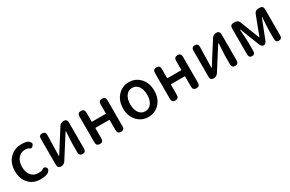

<svg xmlns="http://www.w3.org/2000/svg" viewBox="124 -1657 4168 2763"><g transform="rotate(-30 2208.5 -275.5)"><path d="M311 13Q196 13 124 -62Q48 -141 48 -274Q48 -407 130 -488Q206 -564 320 -564Q409 -564 438 -538Q483 -499 452 -464Q421 -429 398.5 -449Q376 -469 326 -469Q256 -469 211.5 -415.5Q167 -362 167 -275Q167 -188 210 -134.5Q253 -81 322 -81Q383 -81 392 -88Q437 -127 466 -93Q495 -60 451 -20Q413 13 311 13Z M657 0Q604 0 604 -60V-490Q604 -550 659 -549Q715 -549 713 -488L705 -150Q705 -145 707 -145Q709 -145 717 -157L940 -508Q966 -550 1015 -550Q1072 -550 1072 -490V-60Q1072 0 1017 0Q961 0 961 -60V-174Q961 -205 963 -236L972 -401Q972 -406 969.5 -406Q967 -406 959 -394L735 -42Q709 0 660 0Z M1304 0Q1246 0 1246 -60V-490Q1246 -550 1304 -550Q1361 -550 1361 -490V-340Q1361 -335 1366 -335H1592Q1597 -335 1597 -340V-490Q1597 -550 1655 -550Q1712 -550 1712 -490V-60Q1712 0 1655 0Q1597 0 1597 -60V-229Q1597 -234 1592 -234H1366Q1361 -234 1361 -229V-60Q1361 0 1304 0Z M1926 -62Q1847 -143 1847 -275Q1847 -407 1926 -488Q1999 -564 2106 -564Q2213 -564 2287 -488Q2365 -407 2365 -275Q2365 -143 2287 -62Q2213 13 2106 13Q1999 13 1926 -62ZM2004 -134Q2042 -81 2106.5 -81Q2171 -81 2209 -134Q2247 -187 2247 -275Q2247 -363 2209 -416Q2171 -469 2106.5 -469Q2042 -469 2004 -416Q1966 -363 1966 -275Q1966 -187 2004 -134Z M2558 0Q2500 0 2500 -60V-490Q2500 -550 2558 -550Q2615 -550 2615 -490V-340Q2615 -335 2620 -335H2846Q2851 -335 2851 -340V-490Q2851 -550 2909 -550Q2966 -550 2966 -490V-60Q2966 0 2909 0Q2851 0 2851 -60V-229Q2851 -234 2846 -234H2620Q2615 -234 2615 -229V-60Q2615 0 2558 0Z M3193 0Q3140 0 3140 -60V-490Q3140 -550 3195 -549Q3251 -549 3249 -488L3241 -150Q3241 -145 3243 -145Q3245 -145 3253 -157L3476 -508Q3502 -550 3551 -550Q3608 -550 3608 -490V-60Q3608 0 3553 0Q3497 0 3497 -60V-174Q3497 -205 3499 -236L3508 -401Q3508 -406 3505.5 -406Q3503 -406 3495 -394L3271 -42Q3245 0 3196 0Z M3833 0Q3782 0 3782 -60V-490Q3782 -550 3842 -550H3860Q3913 -550 3932 -501L4051 -194Q4055 -184 4057.5 -184Q4060 -184 4064 -194L4180 -500Q4199 -550 4252 -550H4271Q4331 -550 4331 -490V-60Q4331 0 4279 0Q4227 0 4227 -60V-183Q4227 -214 4229 -245L4239 -414Q4239 -419 4237 -419Q4235 -419 4231 -409L4110 -100Q4091 -51 4056 -51Q4021 -51 4002 -100L3880 -409Q3876 -419 3873.5 -419Q3871 -419 3871 -414L3882 -245Q3884 -214 3884 -183V-60Q3884 0 3833 0Z"/></g></svg>

Font: Resource Han Rounded KR Medium
Style: Regular
Weight: 500
Designer: Cyano Hao (round all glyphs); Ryoko NISHIZUKA 西塚涼子 (kana, bopomofo & ideographs); Paul D. Hunt (Latin, Greek & Cyrillic)
Foundry: Cyano Hao
Version: 0.990